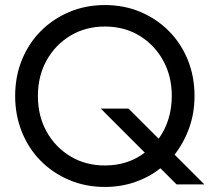

<svg xmlns="http://www.w3.org/2000/svg" viewBox="-20 -730 830 760"><path d="M40 -350Q40 -427 66.5 -492.5Q93 -558 141 -606.5Q189 -655 254 -682.5Q319 -710 395 -710Q472 -710 536.5 -682.5Q601 -655 649 -606.5Q697 -558 723.5 -492.5Q750 -427 750 -350Q750 -283 729 -224Q708 -165 671 -118L789 0H679L615 -64Q571 -29 515 -9.5Q459 10 395 10Q319 10 254 -17.5Q189 -45 141 -93.5Q93 -142 66.5 -208Q40 -274 40 -350ZM130 -350Q130 -271 164.5 -209Q199 -147 259 -111Q319 -75 395 -75Q441 -75 481 -88Q521 -101 553 -126L379 -300H489L608 -181Q633 -215 646.5 -258Q660 -301 660 -350Q660 -429 625.5 -491Q591 -553 531.5 -589Q472 -625 395 -625Q319 -625 259 -589Q199 -553 164.5 -491Q130 -429 130 -350Z"/></svg>

Font: Von Book
Style: Regular
Weight: 400
Version: Version 4.000; ttfautohint (v1.8.4.7-5d5b)